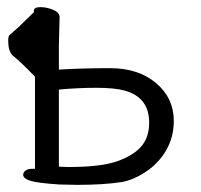

<svg xmlns="http://www.w3.org/2000/svg" viewBox="-20 -502 563 538"><path d="M78 -287Q41 -326 15 -347Q3 -359 3 -388Q3 -399 6 -403L33 -427Q60 -453 75 -468V-472Q75 -482 93 -482Q111 -482 129 -474.5Q147 -467 147 -454L145 -375V-307Q209 -311 288.5 -311Q368 -311 417.5 -269Q467 -227 467 -163Q467 -119 446.5 -82.5Q426 -46 390.5 -22Q355 2 322 8Q270 16 197 16L147 15Q85 11 65 4.5Q45 -2 45 -12Q45 -19 51.5 -24Q58 -29 69 -29H78ZM398 -158Q398 -229 330 -248Q302 -256 250 -256Q198 -256 145 -251V-35L171 -34Q264 -34 309.5 -50.5Q355 -67 376.5 -92.5Q398 -118 398 -158Z"/></svg>

Font: Fusion Kai T
Style: Regular
Weight: 400
Designer: Fontworks Inc.
Version: Version 24.134;May 13, 2024